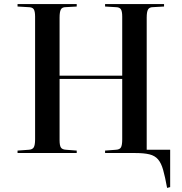

<svg xmlns="http://www.w3.org/2000/svg" viewBox="-20 -750 894 941"><path d="M799 171Q789 116 779.5 82.5Q770 49 754.5 31Q739 13 712.5 6.5Q686 0 643 0H495V-12L548 -16Q567 -17 573 -28Q579 -39 579 -67V-363H272V-63Q272 -37 278.5 -27Q285 -17 304 -16L356 -12V0H66V-12L121 -16Q139 -17 145.5 -28Q152 -39 152 -67V-669Q152 -694 145.5 -704.5Q139 -715 118 -715L66 -718V-730H356V-718L302 -715Q284 -715 278 -703Q272 -691 272 -664V-379H579V-669Q579 -694 572.5 -704.5Q566 -715 546 -715L495 -718V-730H784V-718L730 -715Q712 -715 705.5 -703.5Q699 -692 699 -664V-16H814V167Z"/></svg>

Font: Literata 72pt Medium
Style: Regular
Weight: 500
Designer: Latin by Veronika Burian and Jose Scaglione. Greek by Irene Vlachou. Cyrillic by Vera Evstafieva.
Foundry: TypeTogether
Version: Version 3.002